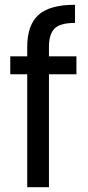

<svg xmlns="http://www.w3.org/2000/svg" viewBox="-20 -784 369 804"><path d="M94 -473H23V-548H94V-587Q94 -679 141 -721.5Q188 -764 294 -764V-688Q232 -688 208.5 -664.5Q185 -641 185 -587V-548H300V-473H185V0H94Z"/></svg>

Font: Poppins
Style: Regular
Weight: 400
Designer: Ninad Kale (Devanagari), Jonny Pinhorn (Latin)
Foundry: Indian Type Foundry
Version: Version 3.002 2017